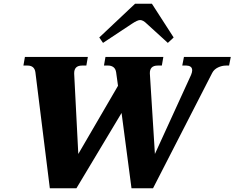

<svg xmlns="http://www.w3.org/2000/svg" viewBox="-20 -1004 1252 1025"><path d="M530 -775 510 -804 701 -984H791L907 -804L876 -775L764 -877Q744 -897 728 -897Q714 -897 684 -877ZM1212 -700 1203 -654H1187Q1165 -654 1144 -644Q1123 -634 1113 -615L797 1H682L629 -401L388 1H246L169 -618Q164 -654 127 -654H105L113 -700H449L441 -654H418Q375 -654 376 -611L398 -182L610 -546L600 -618Q597 -637 585.5 -645.5Q574 -654 558 -654H535L543 -700H852L844 -654H822Q779 -654 780 -612L807 -182L1000 -604Q1006 -619 1006 -628Q1006 -642 997 -648Q988 -654 975 -654H953L962 -700Z"/></svg>

Font: Taviraj ExtraBold
Style: Italic
Weight: 800
Italic angle: -12°
Designer: Katatrad Team
Foundry: CadsonDemak
Version: Version 1.001